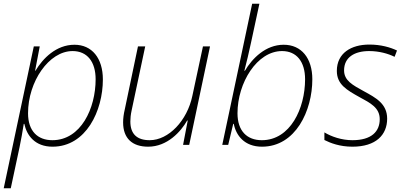

<svg xmlns="http://www.w3.org/2000/svg" viewBox="-38 -780 2181 1034"><path d="M-18 234H20L67 14C75 -25 84 -73 90 -113H93C106 -51 150 10 245 10C426 10 516 -184 516 -352C516 -467 457 -539 363 -539C265 -539 193 -466 153 -399H151L176 -530H144ZM244 -25C165 -25 113 -74 113 -170C113 -340 225 -505 353 -505C432 -505 477 -447 477 -353C477 -197 398 -25 244 -25Z M760 10C863 10 936 -71 970 -131H973L948 0H981L1093 -530H1055L998 -264C970 -130 870 -25 768 -25C701 -25 664 -57 664 -126C664 -143 666 -163 671 -186L744 -530H705L634 -191C628 -166 625 -142 625 -121C625 -35 674 10 760 10Z M1373 10C1554 10 1644 -184 1644 -353C1644 -467 1585 -539 1490 -539C1392 -539 1320 -465 1281 -399H1278C1289 -440 1304 -504 1314 -551L1359 -760H1320L1159 0H1191L1218 -113H1221C1233 -51 1278 10 1373 10ZM1372 -25C1293 -25 1241 -74 1241 -170C1241 -334 1346 -505 1481 -505C1560 -505 1605 -447 1605 -353C1605 -197 1526 -25 1372 -25Z M1860 10C1987 10 2047 -54 2047 -141C2047 -222 1985 -254 1921 -289C1861 -322 1815 -346 1815 -401C1815 -472 1872 -505 1950 -505C2004 -505 2053 -491 2087 -474L2100 -508C2064 -525 2014 -540 1951 -540C1853 -540 1776 -494 1776 -398C1776 -325 1830 -295 1898 -257C1957 -225 2007 -200 2007 -138C2007 -72 1963 -25 1860 -25C1802 -25 1747 -44 1709 -67V-26C1741 -10 1791 10 1860 10Z"/></svg>

Font: Noto Sans ExtraLight
Style: Italic
Weight: 200
Italic angle: -12°
Designer: Monotype Design Team
Foundry: Monotype Imaging Inc.
Version: Version 2.013